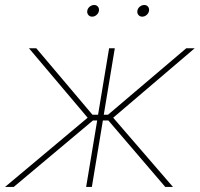

<svg xmlns="http://www.w3.org/2000/svg" viewBox="-36 -736 787 756"><path d="M-16.1 0 309.1 -272.5 78.1 -545.9H106.9L328.1 -284.2H350.1L393.6 -545.9H416L372.6 -284.2H389.2L697.3 -545.9H730.5L409.7 -272.5L645 0H614.7L390.6 -261.7H369.1L325.7 0H303.2L346.7 -261.7H330.1L18.1 0ZM523.9 -670.4Q514.6 -670.4 509 -677.2Q503.4 -684.1 504.9 -693.4Q506.3 -703.1 514.4 -709.7Q522.5 -716.3 532.2 -716.3Q541.5 -716.3 546.9 -709.7Q552.2 -703.1 550.8 -693.4Q549.3 -684.1 541.5 -677.2Q533.7 -670.4 523.9 -670.4ZM326.7 -670.4Q317.4 -670.4 311.8 -677.2Q306.2 -684.1 307.6 -693.4Q309.1 -703.1 317.1 -709.7Q325.2 -716.3 335 -716.3Q344.2 -716.3 349.6 -709.7Q355 -703.1 353.5 -693.4Q352.1 -684.1 344.2 -677.2Q336.4 -670.4 326.7 -670.4Z"/></svg>

Font: Inter Thin
Style: Italic
Weight: 250
Italic angle: -9.3988°
Designer: Rasmus Andersson
Foundry: rsms
Version: Version 4.001;git-66647c0bb